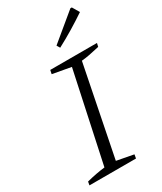

<svg xmlns="http://www.w3.org/2000/svg" viewBox="-220 -971 888 1050"><g transform="rotate(-30 224.0 -445.5)"><path d="M19 0 23 -22Q54 -30 83 -35.5Q112 -41 139 -44L260 -609L144 -630L149 -654H444L439 -632Q400 -623 373.5 -618Q347 -613 324 -611L211 -44L317 -24L313 0ZM257 -732 245 -752 413 -891H422L448 -847Q402 -816 355 -787.5Q308 -759 257 -732Z"/></g></svg>

Font: Piazzolla 8pt ExtraLight
Style: Italic
Weight: 250
Italic angle: -11.3°
Designer: Juan Pablo del Peral
Foundry: Huerta Tipografica
Version: Version 2.001